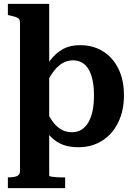

<svg xmlns="http://www.w3.org/2000/svg" viewBox="-20 -756 703 999"><path d="M319 223H21V167H22Q40 167 54 164.5Q68 162 76 155Q84 148 84 135V-639Q84 -651 78.5 -657.5Q73 -664 60.5 -668Q48 -672 29 -676L21 -678V-736H236V158Q236 161 247 163Q258 165 273.5 166Q289 167 301 167H319ZM388 10Q347 10 315.5 0Q284 -10 258.5 -31.5Q233 -53 211 -86Q189 -119 168 -164L212 -199Q230 -158 250.5 -128.5Q271 -99 296.5 -83.5Q322 -68 354 -68Q383 -68 404.5 -81.5Q426 -95 440.5 -120.5Q455 -146 462 -181Q469 -216 469 -260Q469 -303 462 -337Q455 -371 441.5 -394.5Q428 -418 407.5 -430Q387 -442 360 -442Q328 -442 302 -425.5Q276 -409 254 -378Q232 -347 213 -303L177 -340Q210 -401 240.5 -441Q271 -481 308 -501Q345 -521 396 -521Q465 -521 516.5 -488.5Q568 -456 596.5 -397.5Q625 -339 625 -260Q625 -181 595.5 -120Q566 -59 512.5 -24.5Q459 10 388 10Z"/></svg>

Font: Roboto Serif 28pt SemiBold
Style: Regular
Weight: 600
Designer: Greg Gazdowicz
Foundry: Commercial Type
Version: Version 1.008